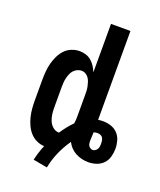

<svg xmlns="http://www.w3.org/2000/svg" viewBox="-155 -836 872 1048"><g transform="rotate(20 281.0 -312.0)"><path d="M245 116 163 101Q168 78 175 56Q182 34 191 12Q167 11 145.5 0.5Q124 -10 108.5 -27.5Q93 -45 83 -67Q73 -89 67.5 -111.5Q62 -134 60 -157.5Q58 -181 58 -205V-325Q58 -349 60 -373Q62 -397 68 -420.5Q74 -444 84.5 -466Q95 -488 111 -505.5Q127 -523 150 -532.5Q173 -542 197 -542Q215 -542 233 -536.5Q251 -531 265 -519Q279 -507 289 -491.5Q299 -476 306 -458V-740H419V-224Q426 -225 433.5 -225.5Q441 -226 448 -226Q472 -226 494.5 -218.5Q517 -211 533 -194Q549 -177 555.5 -154Q562 -131 562 -107Q562 -84 555.5 -60.5Q549 -37 532.5 -20Q516 -3 493 4.5Q470 12 447 12Q428 12 409 7.5Q390 3 373 -6Q356 -15 342.5 -29Q329 -43 321 -60Q293 -20 273.5 24.5Q254 69 245 116ZM242 -85Q255 -105 270.5 -124.5Q286 -144 303 -161Q305 -172 305.5 -183Q306 -194 306 -205V-325Q306 -338 305.5 -350.5Q305 -363 302.5 -375Q300 -387 296 -399.5Q292 -412 285 -422Q278 -432 267 -438.5Q256 -445 243 -445Q230 -445 218 -439Q206 -433 197.5 -423.5Q189 -414 184 -401.5Q179 -389 176 -376.5Q173 -364 172 -351Q171 -338 171 -325V-205Q171 -186 173.5 -166.5Q176 -147 183.5 -129Q191 -111 206.5 -98Q222 -85 242 -85ZM447 -59Q455 -59 462 -64Q469 -69 473 -76Q477 -83 478 -91Q479 -99 479 -107Q479 -116 477.5 -125Q476 -134 471.5 -141Q467 -148 458.5 -151.5Q450 -155 441 -155Q435 -155 429.5 -154Q424 -153 419 -151V-143Q419 -132 418 -121Q417 -110 417 -99Q417 -92 418.5 -85Q420 -78 423.5 -72.5Q427 -67 433.5 -63Q440 -59 447 -59Z"/></g></svg>

Font: Lode
Style: Bold
Weight: 700
Monospace: yes
Designer: Belleve Invis
Foundry: Belleve Invis
Version: Version 29.2.0; ttfautohint (v1.8.3)